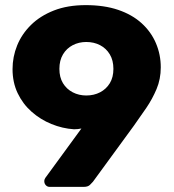

<svg xmlns="http://www.w3.org/2000/svg" viewBox="-20 -730 681 750"><path d="M174 0Q165 0 159 -6.5Q153 -13 153 -22Q153 -27 154.5 -30Q156 -33 157 -35L298 -228Q284 -225 269 -225Q224 -228 181 -245.5Q138 -263 103.5 -293.5Q69 -324 49 -366Q29 -408 29 -460Q29 -508 47 -552.5Q65 -597 101 -632.5Q137 -668 190.5 -689Q244 -710 315 -710Q387 -710 441.5 -691.5Q496 -673 533 -639.5Q570 -606 589 -561.5Q608 -517 608 -467Q608 -421 591.5 -382Q575 -343 551.5 -308.5Q528 -274 503 -239L343 -20Q339 -15 331 -7.5Q323 0 307 0ZM317 -357Q347 -357 371 -369.5Q395 -382 409 -405Q423 -428 423 -461Q423 -494 409 -517.5Q395 -541 371 -553.5Q347 -566 317 -566Q288 -566 264 -553.5Q240 -541 226 -517.5Q212 -494 212 -461Q212 -428 226 -405Q240 -382 264 -369.5Q288 -357 317 -357Z"/></svg>

Font: Rubik
Style: Bold
Weight: 700
Designer: Hubert and Fischer
Foundry: Hubert and Fischer
Version: Version 2.300;gftools[0.9.30]